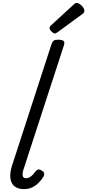

<svg xmlns="http://www.w3.org/2000/svg" viewBox="-20 -1289 602 1325"><path d="M146 16Q82 16 60.5 -28.5Q39 -73 65 -152L335 -983Q342 -1003 351.5 -1009Q361 -1015 380 -1015Q411 -1015 419.5 -1005.5Q428 -996 421 -976L142 -119Q133 -90 137 -74.5Q141 -59 160 -59Q173 -59 185 -66Q197 -73 207.5 -84.5Q218 -96 226 -107Q233 -116 242.5 -119Q252 -122 268 -112Q284 -102 285 -91.5Q286 -81 280 -70Q267 -48 247 -28Q227 -8 202 4Q177 16 146 16ZM360 -1058Q349 -1058 335.5 -1071.5Q322 -1085 322 -1095Q322 -1099 323.5 -1103Q325 -1107 331 -1113L489 -1258Q494 -1263 498.5 -1266Q503 -1269 509 -1269Q519 -1269 531.5 -1260Q544 -1251 553 -1239Q562 -1227 562 -1216Q562 -1209 560 -1204Q558 -1199 547 -1191L379 -1068Q373 -1064 368.5 -1061Q364 -1058 360 -1058Z"/></svg>

Font: Playwrite BE VLG
Style: Regular
Weight: 400
Designer: Veronika Burian, José Scaglione
Foundry: TypeTogether
Version: Version 1.002